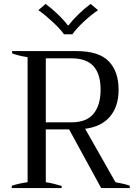

<svg xmlns="http://www.w3.org/2000/svg" viewBox="-20 -961 708 981"><path d="M176 -909 213 -941Q243 -919 275 -888.5Q307 -858 326 -832H331Q350 -858 381.5 -888.5Q413 -919 443 -941L481 -909Q449 -888 410 -852Q371 -816 350 -786H307Q286 -815 247 -851Q208 -887 176 -909ZM643 -12V0H497L333 -300H214V-30Q253 -24 295 -11V0H40V-12Q58 -18 81 -23Q104 -28 121 -30V-669Q79 -675 42 -688V-700H371Q485 -700 535.5 -648Q586 -596 586 -502Q586 -418 542.5 -366Q499 -314 415 -303L570 -30Q621 -21 643 -12ZM214 -336H345Q422 -336 458 -380Q494 -424 494 -503Q494 -582 458 -622.5Q422 -663 345 -663H214Z"/></svg>

Font: Trirong
Style: Regular
Weight: 400
Version: Version 1.000